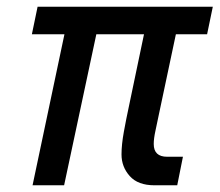

<svg xmlns="http://www.w3.org/2000/svg" viewBox="-20 -552 654 572"><path d="M77 0 172 -450H75L92 -532H614L597 -450H504L455 -219Q448 -185 443 -162Q438 -139 438 -123Q438 -85 478 -85H525L508 0H440Q391 0 366.5 -27.5Q342 -55 342 -92Q342 -121 349 -159.5Q356 -198 364 -235L409 -450H267L171 0Z"/></svg>

Font: Geist Mono Medium
Style: Italic
Weight: 500
Italic angle: -12°
Monospace: yes
Designer: Basement.studio, Andrés Briganti, Mateo Zaragoza
Foundry: Basement.studio, Vercel, Andrés Briganti, Guido Ferreyra, Mateo Zaragoza
Version: Version 1.500; ttfautohint (v1.8.4.7-5d5b)